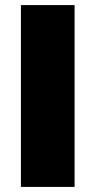

<svg xmlns="http://www.w3.org/2000/svg" viewBox="-20 -733 374 753"><path d="M62 0V-713H272.5V0Z"/></svg>

Font: Commissioner ExtraBold
Style: Regular
Weight: 800
Designer: Kostas Bartsokas
Foundry: Kostas Bartsokas
Version: Version 1.000; ttfautohint (v1.8.3)